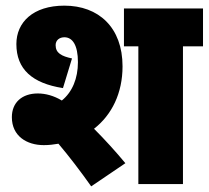

<svg xmlns="http://www.w3.org/2000/svg" viewBox="-20 -652 739 680"><path d="M135 -138C153 -138 170 -140 187 -143C225 -98 264 -47 303 8L424 -74C391 -114 351 -158 313 -196C376 -245 414 -322 414 -417C414 -555 329 -632 208 -632C97 -632 38 -573 38 -496C38 -407 94 -357 203 -340L235 -445C198 -453 177 -464 177 -492C177 -510 191 -520 208 -520C237 -520 256 -492 256 -432C256 -374 236 -326 199 -296C171 -313 141 -321 114 -321C58 -321 22 -289 22 -237C22 -170 75 -138 135 -138ZM628 -488H699V-622H419V-488H470V0H628Z"/></svg>

Font: Noto Sans Condensed Black
Style: Regular
Weight: 900
Width: 3
Designer: Monotype Design Team
Foundry: Monotype Imaging Inc.
Version: Version 2.013